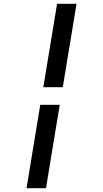

<svg xmlns="http://www.w3.org/2000/svg" viewBox="-20 -843 540 1006"><path d="M207 -386 279 -823H381L309 -386ZM119 143 191 -294H293L221 143Z"/></svg>

Font: Iosevka Semibold
Style: Italic
Weight: 600
Italic angle: -9°
Monospace: yes
Designer: Belleve Invis
Foundry: Belleve Invis
Version: Version 32.5.0; ttfautohint (v1.8.4)